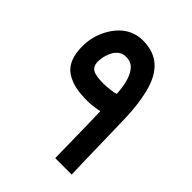

<svg xmlns="http://www.w3.org/2000/svg" viewBox="-189 -764 869 869"><g transform="rotate(45 245.5 -329.0)"><path d="M232.9 -285.6Q187 -285.6 154.1 -293Q121.1 -300.3 94.7 -317.9Q68.4 -335.4 55.2 -367.4Q42 -399.4 42 -446.3Q42 -474.6 49.1 -503.9Q56.2 -533.2 71 -560.8Q85.9 -588.4 106.4 -610.1Q127 -631.8 155.5 -644.8Q184.1 -657.7 216.8 -657.7Q287.6 -657.7 329.6 -619.6Q371.6 -581.5 390.1 -507.8Q408.2 -435.5 410.2 -341.8Q411.1 -316.4 413.8 -186.3Q416.5 -56.2 418.9 0H313.5Q313 -33.7 311.8 -99.9Q310.5 -166 309.6 -216.3Q308.6 -266.6 307.6 -294.4Q263.7 -285.6 232.9 -285.6ZM229 -392.6Q247.1 -392.6 270 -395.5Q291 -397.5 304.7 -402.3Q300.3 -492.2 266.6 -530.3Q248.5 -551.3 215.8 -551.3Q189.9 -551.3 172.9 -533.9Q155.8 -516.6 147.9 -489.7Q140.6 -464.8 140.6 -446.3Q140.6 -416.5 159.7 -404.8Q178.2 -392.6 229 -392.6Z"/></g></svg>

Font: Vazirmatn UI FD NL Medium
Style: Regular
Weight: 500
Designer: Saber Rastikerdar
Foundry: Saber Rastikerdar
Version: Version 33.003